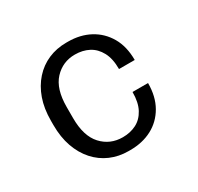

<svg xmlns="http://www.w3.org/2000/svg" viewBox="-120 -663 840 815"><g transform="rotate(-30 300.0 -255.5)"><path d="M292 10Q245 10 204.5 -7.5Q164 -25 134 -58.5Q104 -92 87.5 -139Q71 -186 71 -245V-266Q71 -326 87.5 -372.5Q104 -419 134 -452.5Q164 -486 204.5 -503.5Q245 -521 293 -521H301Q361 -521 407.5 -496Q454 -471 481 -424.5Q508 -378 508 -312H431Q431 -363 413.5 -395.5Q396 -428 366.5 -443.5Q337 -459 299 -459Q239 -459 198.5 -415.5Q158 -372 158 -283V-229Q158 -141 198.5 -97Q239 -53 301 -53Q338 -53 367.5 -68Q397 -83 414.5 -115.5Q432 -148 432 -199H508Q508 -133 481 -86Q454 -39 407.5 -14.5Q361 10 301 10Z"/></g></svg>

Font: Chivo Mono Light
Style: Regular
Weight: 300
Monospace: yes
Designer: Hector Gatti
Foundry: Omnibus-Type
Version: Version 1.008